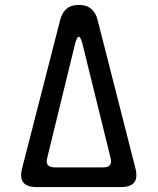

<svg xmlns="http://www.w3.org/2000/svg" viewBox="-20 -760 640 780"><path d="M70 -77 225 -681Q233 -710 251 -725Q269 -740 300 -740Q331 -740 349.5 -725Q368 -710 376 -681L530 -77Q540 -38 525.5 -19Q511 0 470 0H130Q89 0 74.5 -19Q60 -38 70 -77ZM202 -80H399Q419 -80 426.5 -89.5Q434 -99 429 -119L315 -582Q307 -611 300 -611Q293 -611 285 -582L172 -119Q167 -99 174.5 -89.5Q182 -80 202 -80Z"/></svg>

Font: Maple Mono NF
Style: Regular
Weight: 400
Monospace: yes
Designer: subframe7536
Version: Version 7.000